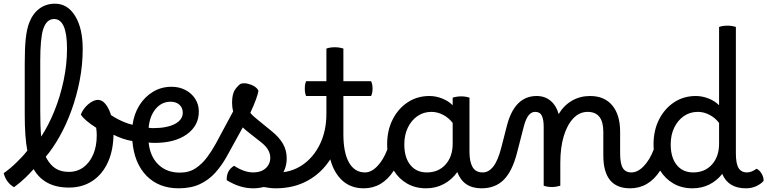

<svg xmlns="http://www.w3.org/2000/svg" viewBox="-33 -1006 4156 1040"><path d="M43 8Q0 -17 -13 -68Q19 -90 54 -123.5Q89 -157 115 -190Q101 -262 101 -385V-663Q101 -746 106.5 -797Q112 -848 125 -882Q144 -932 180 -959Q216 -986 265 -986Q333 -986 374 -919.5Q415 -853 415 -741Q415 -654 398.5 -569.5Q382 -485 354 -408Q326 -331 290 -267Q254 -203 215 -157Q217 -152 220 -147Q241 -110 269.5 -92.5Q298 -75 340 -75Q385 -75 419 -100Q453 -125 472 -169.5Q491 -214 491 -272Q491 -293 488 -314Q425 -354 405 -385Q412 -405 427.5 -423.5Q443 -442 462 -453.5Q481 -465 498 -465Q521 -465 540 -440.5Q559 -416 570.5 -375.5Q582 -335 582 -286Q582 -196 552.5 -129.5Q523 -63 468.5 -26.5Q414 10 340 10Q207 10 149 -90Q129 -67 103 -42Q77 -17 43 8ZM185 -405Q185 -320 190 -266Q229 -325 261 -403.5Q293 -482 311.5 -569.5Q330 -657 330 -742Q330 -903 260 -903Q219 -903 201 -848Q185 -799 185 -675Z M935 14Q827 14 760.5 -54Q694 -122 684 -242Q633 -250 577 -278.5Q521 -307 479 -346Q466 -359 466 -375Q466 -392 478.5 -407Q491 -422 506 -422Q519 -422 539 -405Q569 -379 609.5 -358.5Q650 -338 685 -330Q693 -389 722 -435.5Q751 -482 796 -509Q841 -536 896 -536Q938 -536 971.5 -518.5Q1005 -501 1024.5 -470.5Q1044 -440 1044 -402Q1044 -325 979 -278.5Q914 -232 805 -232Q788 -232 772 -234Q780 -158 825 -114.5Q870 -71 941 -71Q954 -71 962 -59Q970 -47 970 -27Q970 -8 960.5 3Q951 14 935 14ZM891 -455Q843 -455 810.5 -416.5Q778 -378 772 -314Q785 -312 797 -312Q871 -312 914 -334.5Q957 -357 957 -396Q957 -422 939 -438.5Q921 -455 891 -455Z M935 14Q922 14 914 2Q906 -10 906 -29Q906 -49 916.5 -60Q927 -71 943 -71Q991 -71 1026.5 -94.5Q1062 -118 1089 -154.5Q1116 -191 1136 -228L1230 -403Q1224 -425 1224 -450Q1224 -500 1242.5 -524Q1261 -548 1273 -553Q1290 -557 1309.5 -552.5Q1329 -548 1345 -538Q1361 -528 1367 -514Q1364 -496 1353 -466Q1342 -436 1323 -395Q1330 -386 1339.5 -377Q1349 -368 1362 -358L1438 -296Q1479 -263 1499.5 -227.5Q1520 -192 1520 -148Q1520 -95 1490 -54Q1495 -43 1495 -28Q1495 -9 1485.5 2.5Q1476 14 1459 14Q1443 14 1428 12Q1413 10 1395 7Q1368 14 1338 14Q1303 14 1268 3.5Q1233 -7 1195 -30Q1193 -83 1235 -108Q1290 -72 1339 -72Q1381 -72 1406 -94.5Q1431 -117 1431 -152Q1431 -196 1383 -234L1307 -294Q1293 -305 1282 -316Q1279 -311 1276 -305L1195 -158Q1169 -111 1134 -71.5Q1099 -32 1050.5 -9Q1002 14 935 14Z M1461 14Q1447 14 1438 2Q1429 -10 1429 -29Q1429 -49 1439 -60Q1449 -71 1465 -71Q1544 -71 1604.5 -112Q1665 -153 1700 -225Q1735 -297 1735 -390V-486H1625Q1618 -502 1618 -526Q1618 -550 1625 -566H1735V-743Q1754 -750 1781 -750Q1805 -750 1827 -743V-566H1977Q1985 -550 1985 -526Q1985 -502 1977 -486H1827V-279Q1827 -179 1857.5 -125.5Q1888 -72 1944 -72Q1973 -72 1973 -28Q1973 -9 1963.5 2.5Q1954 14 1937 14Q1868 14 1822 -27.5Q1776 -69 1756 -143Q1709 -69 1633.5 -27.5Q1558 14 1461 14Z M1944 -72Q1978 -72 2010.5 -105.5Q2043 -139 2065 -196Q2064 -210 2064 -224Q2064 -300 2094 -359Q2124 -418 2175.5 -452Q2227 -486 2293 -486Q2328 -486 2362 -472.5Q2396 -459 2419 -436V-477Q2428 -480 2440 -482Q2452 -484 2465 -484Q2489 -484 2510 -477V-184Q2510 -131 2526.5 -101.5Q2543 -72 2582 -72Q2599 -72 2605 -58Q2611 -44 2611 -28Q2611 -12 2602.5 1Q2594 14 2575 14Q2477 14 2444 -74Q2415 -33 2371.5 -9.5Q2328 14 2275 14Q2217 14 2172.5 -11.5Q2128 -37 2100 -82Q2038 14 1937 14Q1924 14 1916 2Q1908 -10 1908 -29Q1908 -72 1944 -72ZM2157 -224Q2157 -153 2189.5 -112.5Q2222 -72 2279 -72Q2342 -72 2380.5 -115Q2419 -158 2419 -228V-340Q2399 -367 2368 -383.5Q2337 -400 2304 -400Q2261 -400 2228 -377Q2195 -354 2176 -314.5Q2157 -275 2157 -224Z M2575 14Q2562 14 2554 2Q2546 -10 2546 -29Q2546 -72 2582 -72Q2614 -72 2639.5 -104.5Q2665 -137 2684 -213L2714 -330Q2756 -486 2874 -486Q2919 -486 2950 -459.5Q2981 -433 2993 -388Q3021 -435 3065 -460.5Q3109 -486 3163 -486Q3241 -486 3283.5 -435Q3326 -384 3326 -292V-175Q3326 -120 3340.5 -96Q3355 -72 3387 -72Q3401 -72 3408.5 -60Q3416 -48 3416 -28Q3416 -12 3407.5 1Q3399 14 3380 14Q3235 14 3235 -164V-292Q3235 -400 3150 -400Q3106 -400 3072.5 -365Q3039 -330 3020.5 -268Q3002 -206 3002 -124V0Q2992 3 2980 5Q2968 7 2957 7Q2933 7 2912 0V-319Q2912 -358 2902 -379Q2892 -400 2866 -400Q2845 -400 2830 -381Q2815 -362 2804 -320L2767 -176Q2741 -77 2695 -31.5Q2649 14 2575 14Z M3387 -72Q3421 -72 3453.5 -105.5Q3486 -139 3508 -196Q3507 -210 3507 -224Q3507 -300 3537 -359Q3567 -418 3618.5 -452Q3670 -486 3736 -486Q3771 -486 3805 -472.5Q3839 -459 3862 -436V-860Q3881 -867 3908 -867Q3931 -867 3953 -860V-175Q3953 -120 3967.5 -96Q3982 -72 4014 -72Q4025 -72 4038 -77Q4051 -82 4065 -92Q4082 -84 4093 -64.5Q4104 -45 4103 -26Q4087 -8 4062 3Q4037 14 4008 14H4007Q3912 14 3879 -64Q3850 -27 3809 -6.5Q3768 14 3718 14Q3660 14 3615.5 -11.5Q3571 -37 3543 -82Q3481 14 3380 14Q3367 14 3359 2Q3351 -10 3351 -29Q3351 -72 3387 -72ZM3600 -224Q3600 -153 3632.5 -112.5Q3665 -72 3722 -72Q3785 -72 3823.5 -115Q3862 -158 3862 -228V-340Q3842 -367 3811 -383.5Q3780 -400 3747 -400Q3704 -400 3671 -377Q3638 -354 3619 -314.5Q3600 -275 3600 -224Z"/></svg>

Font: Borel
Style: Regular
Weight: 400
Designer: Rosalie Wagner
Foundry: ANRT
Version: Version 1.007; ttfautohint (v1.8.4.7-5d5b)